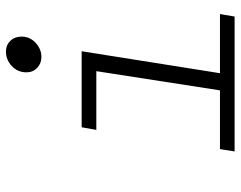

<svg xmlns="http://www.w3.org/2000/svg" viewBox="-101 -701 802 640"><g transform="rotate(-90 300.0 -381.0)"><path d="M430.2 -644Q408.2 -644 393.6 -658.2Q378.9 -672.4 378.9 -693.8Q378.9 -723.1 399.9 -742.7Q420.9 -762.2 448.2 -762.2Q469.7 -762.2 483.9 -747.6Q498 -732.9 498 -710Q498 -682.6 477.3 -663.3Q456.5 -644 430.2 -644ZM115.2 0 123 -48.8H318.8L382.8 -460.9H187L195.8 -509.8H449.2L376 -48.8H573.2L564.9 0Z"/></g></svg>

Font: Office Code Pro Light Italic
Style: Regular
Weight: 300
Italic angle: -9°
Designer: Nathan Rutzky & Paul D. Hunt
Foundry: Adobe Systems Incorporated
Version: Version 1.004;PS 001.004;hotconv 1.0.70;makeotf.lib2.5.58329